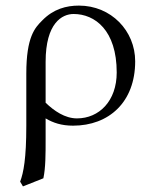

<svg xmlns="http://www.w3.org/2000/svg" viewBox="-20 -439 564 686"><path d="M135 198C143 160 143 113 143 58V-16C170 0 200 10 241 10C369 10 463 -74 463 -220C463 -329 377 -419 262 -419C217 -419 171 -407 131 -366C105 -340 74 -308 74 -176V10C74 128 64 178 52 210L62 227ZM397 -180C397 -78 334 -16 255 -16C212 -16 173 -43 143 -72V-218C143 -357 202 -389 243 -389C319 -389 397 -331 397 -180Z"/></svg>

Font: Libertinus Serif Display
Style: Regular
Weight: 400
Designer: Philipp H. Poll, Khaled Hosny
Foundry: Caleb Maclennan
Version: Version 7.050;RELEASE